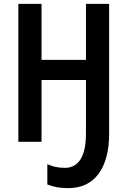

<svg xmlns="http://www.w3.org/2000/svg" viewBox="-20 -734 659 994"><path d="M545 -41Q545 91 490.5 165.5Q436 240 332 240Q271 240 225 221V116Q245 125 267 130Q289 135 317 135Q369 135 397 90.5Q425 46 425 -43V-320H195V0H75V-714H195V-424H425V-714H545Z"/></svg>

Font: Noto Sans Condensed SemiBold
Style: Regular
Weight: 600
Width: 3
Designer: Monotype Design Team
Foundry: Monotype Imaging Inc.
Version: Version 2.013; ttfautohint (v1.8.4.7-5d5b)